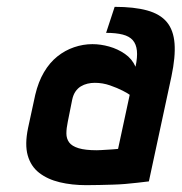

<svg xmlns="http://www.w3.org/2000/svg" viewBox="-20 -530 531 561"><path d="M376 -335Q366 -358 345 -372.5Q324 -387 299 -394Q274 -401 250 -401Q223 -401 196.5 -392Q170 -383 147.5 -365Q125 -347 108.5 -319Q92 -291 83 -253L62 -156Q52 -108 61 -76Q70 -44 94.5 -25Q119 -6 154.5 2.5Q190 11 232 11Q252 11 271.5 10.5Q291 10 309.5 9.5Q328 9 346 7.5Q364 6 381 4Q398 2 415 0L481 -307Q493 -364 490 -403Q487 -442 467.5 -465.5Q448 -489 410 -499.5Q372 -510 315 -510L290 -434Q319 -434 338.5 -429Q358 -424 368 -412.5Q378 -401 380 -382Q382 -363 376 -335ZM359 -253 325 -95Q325 -95 320.5 -94.5Q316 -94 308.5 -93.5Q301 -93 292.5 -92.5Q284 -92 276 -91.5Q268 -91 263 -91Q229 -91 209.5 -97Q190 -103 182 -114Q174 -125 174 -140Q174 -155 178 -174L191 -239Q194 -253 200.5 -262.5Q207 -272 216 -277.5Q225 -283 235.5 -285.5Q246 -288 257 -288Q280 -288 301.5 -280.5Q323 -273 338.5 -265Q354 -257 359 -253Z"/></svg>

Font: Advent Pro
Style: Italic
Weight: 400
Italic angle: -12°
Designer: VivaRado, Andreas Kalpakidis
Foundry: VivaRado, Andreas Kalpakidis
Version: Version 3.000